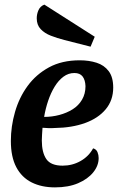

<svg xmlns="http://www.w3.org/2000/svg" viewBox="-20 -791 510 831"><path d="M218 20Q160 20 117 -1.5Q74 -23 50.5 -67.5Q27 -112 27 -181Q27 -244 45 -306.5Q63 -369 99.5 -419Q136 -469 192 -499.5Q248 -530 325 -530Q365 -530 398 -519.5Q431 -509 450.5 -483Q470 -457 470 -412Q470 -357 437.5 -318Q405 -279 348 -258.5Q291 -238 217 -237Q205 -236 190 -236.5Q175 -237 164 -238Q163 -223 162 -208.5Q161 -194 161 -183Q161 -131 180.5 -102.5Q200 -74 251 -74Q293 -74 328.5 -94Q364 -114 383 -149Q397 -145 402 -132.5Q407 -120 407 -107Q407 -74 383.5 -45Q360 -16 318 2Q276 20 218 20ZM171 -285Q205 -285 237 -293.5Q269 -302 294.5 -318Q320 -334 335 -359.5Q350 -385 350 -418Q349 -445 337.5 -460Q326 -475 302 -475Q276 -475 254.5 -459Q233 -443 216.5 -416Q200 -389 188.5 -355Q177 -321 171 -285ZM372 -589 258 -618Q227 -626 200 -636.5Q173 -647 156 -665Q139 -683 139 -712Q139 -730 146.5 -747Q154 -764 172 -771L390 -632Z"/></svg>

Font: Sansita Swashed Light Medium
Style: Regular
Weight: 500
Version: Version 1.003